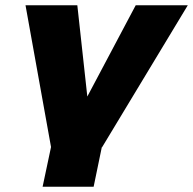

<svg xmlns="http://www.w3.org/2000/svg" viewBox="-20 -560 734 730"><path d="M142 150 174 -1 77 -540H274L312 -193L496 -540H694L368 0H367L336 150Z"/></svg>

Font: Geist Black
Style: Italic
Weight: 900
Italic angle: -12°
Designer: Basement.studio, Andrés Briganti, Mateo Zaragoza
Foundry: Basement.studio, Vercel, Andrés Briganti, Guido Ferreyra, Mateo Zaragoza
Version: Version 1.500; ttfautohint (v1.8.4.7-5d5b)